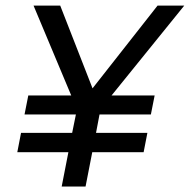

<svg xmlns="http://www.w3.org/2000/svg" viewBox="-20 -679 691 699"><path d="M386.2 -331.5H543L529.3 -262.2H342.3L329.6 -195.3H516.6L502.9 -125H315.9L291.5 0H204.6L229 -125H43L56.6 -195.3H242.7L256.3 -262.2H69.3L83 -331.5H239.3L102.1 -658.7H199.2L316.9 -357.4L553.7 -658.7H650.9Z"/></svg>

Font: Liberation Mono
Style: Italic
Weight: 400
Italic angle: -12°
Monospace: yes
Designer: Steve Matteson
Foundry: Ascender Corporation
Version: Version 2.1.5